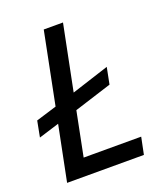

<svg xmlns="http://www.w3.org/2000/svg" viewBox="-136 -789 767 881"><g transform="rotate(-20 248.0 -349.0)"><path d="M415 0H40L94 -269L-6 -238L9 -316L110 -347L180 -698H274L210 -379L393 -438L377 -357L194 -299L151 -83H432Z"/></g></svg>

Font: IBM Plex Sans Text
Style: Italic
Weight: 450
Italic angle: -11°
Designer: Mike Abbink, Paul van der Laan, Pieter van Rosmalen
Foundry: Bold Monday
Version: Version 3.005